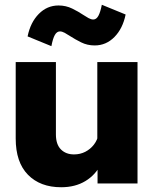

<svg xmlns="http://www.w3.org/2000/svg" viewBox="-20 -771 649 807"><path d="M558 0H390V-96L389 -124V-510H558ZM394 -208 428 -192Q428 -129 405 -82.5Q382 -36 339 -10Q296 16 237 16Q149 16 97.5 -36.5Q46 -89 46 -189V-510H215V-206Q215 -164 236 -143Q257 -122 291 -122Q317 -122 338.5 -133Q360 -144 375 -163.5Q390 -183 394 -208ZM408 -751 508 -710Q496 -651 461 -615.5Q426 -580 378 -580Q347 -580 321 -593Q295 -606 275 -619Q263 -627 252 -633Q241 -639 232 -639Q219 -639 210.5 -624Q202 -609 196 -577L96 -618Q108 -677 143 -712.5Q178 -748 226 -748Q257 -748 283.5 -735Q310 -722 329 -709Q341 -701 352 -695Q363 -689 372 -689Q385 -689 393.5 -704.5Q402 -720 408 -751Z"/></svg>

Font: Wix Madefor Display ExtraBold
Style: Regular
Weight: 800
Designer: Dalton Maag Ltd
Foundry: Dalton Maag Ltd
Version: Version 3.100